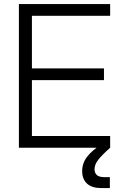

<svg xmlns="http://www.w3.org/2000/svg" viewBox="-20 -748 613 972"><path d="M75.7 0V-727.5H537.6V-668H141.6V-401.9H506.3V-342.3H141.6V-59.6H537.6V0ZM492.2 204.1Q444.8 204.1 420.4 181.4Q396 158.7 396 117.7Q396 78.6 420.7 45.9Q445.3 13.2 502 -23.4L537.6 0Q493.7 39.1 476.1 62.5Q458.5 85.9 458.5 108.9Q458.5 126.5 469.7 137.7Q481 148.9 510.3 148.9H536.1V204.1Z"/></svg>

Font: Inter Display Light
Style: Regular
Weight: 300
Designer: Rasmus Andersson
Foundry: rsms
Version: Version 4.000;git-a52131595